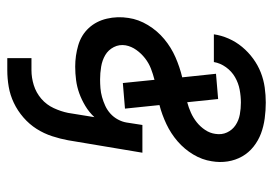

<svg xmlns="http://www.w3.org/2000/svg" viewBox="-134 -434 767 540"><g transform="rotate(90 250.0 -164.5)"><path d="M144 199V131H178Q199 131 220 124.5Q241 118 258 103.5Q275 89 284.5 68.5Q294 48 298 28L310 -46Q296 -31 278.5 -20.5Q261 -10 243 -3.5Q225 3 206 5.5Q187 8 168 8Q137 8 108 -0.5Q79 -9 59.5 -30Q40 -51 33 -81Q26 -111 31 -142Q35 -170 51 -196.5Q67 -223 90.5 -242.5Q114 -262 141.5 -274Q169 -286 198 -293L188 -388L259 -394L268 -307Q283 -311 297.5 -317.5Q312 -324 324.5 -334Q337 -344 346 -357.5Q355 -371 357 -386Q360 -404 353 -419Q346 -434 332.5 -443Q319 -452 302.5 -455Q286 -458 269 -458Q251 -458 232.5 -454.5Q214 -451 197.5 -441.5Q181 -432 169.5 -416Q158 -400 155 -382Q155 -382 155 -382Q155 -382 155 -382H77Q77 -382 77 -382Q77 -382 77 -382Q80 -403 89 -423.5Q98 -444 112.5 -461.5Q127 -479 145.5 -492.5Q164 -506 184.5 -514Q205 -522 226.5 -525Q248 -528 269 -528Q291 -528 313.5 -525Q336 -522 356 -514.5Q376 -507 393 -493.5Q410 -480 420.5 -461.5Q431 -443 434.5 -421Q438 -399 434 -376Q430 -349 415 -324Q400 -299 378 -280Q356 -261 329.5 -248.5Q303 -236 276 -229L286 -132L214 -126L205 -215Q189 -211 173.5 -205Q158 -199 144.5 -188.5Q131 -178 121 -164Q111 -150 108 -134Q105 -116 113 -100.5Q121 -85 135.5 -76.5Q150 -68 168 -65Q186 -62 204 -62Q216 -62 228.5 -63Q241 -64 253.5 -67.5Q266 -71 278 -76.5Q290 -82 300 -91Q310 -100 316.5 -112Q323 -124 325 -136L332 -181H410L375 28Q371 50 363.5 73Q356 96 343 116.5Q330 137 311 153.5Q292 170 270 180.5Q248 191 224.5 195Q201 199 178 199Z"/></g></svg>

Font: Iosevka SS04
Style: Italic
Weight: 400
Italic angle: -9°
Monospace: yes
Designer: Belleve Invis
Foundry: Belleve Invis
Version: Version 19.0.0; ttfautohint (v1.8.4)